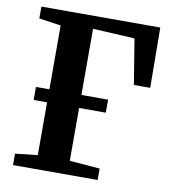

<svg xmlns="http://www.w3.org/2000/svg" viewBox="-83 -815 789 886"><g transform="rotate(10 311.5 -371.5)"><path d="M37.5 0V-53.5L142 -65V-672.5L39.5 -687.5V-743H596.5L599 -461H522.5L488 -673L292 -683.5V-65L434 -53.5V0ZM79 -312.5V-373.5H417V-312.5Z"/></g></svg>

Font: Merriweather 36pt
Style: Bold
Weight: 700
Designer: Eben Sorkin
Foundry: Eben Sorkin
Version: Version 2.100